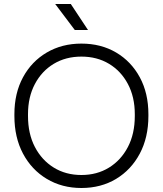

<svg xmlns="http://www.w3.org/2000/svg" viewBox="-20 -929 814 960"><path d="M387 11Q290 11 214 -34.5Q138 -80 95 -161Q52 -242 52 -349V-358Q52 -463 95 -542.5Q138 -622 214 -666.5Q290 -711 387 -711Q485 -711 560.5 -666.5Q636 -622 679 -542.5Q722 -463 722 -358V-349Q722 -242 679 -161Q636 -80 560.5 -34.5Q485 11 387 11ZM387 -54Q465 -54 525 -91Q585 -128 619.5 -194Q654 -260 654 -349V-358Q654 -444 619.5 -509Q585 -574 525 -610Q465 -646 387 -646Q309 -646 249 -610Q189 -574 154.5 -509Q120 -444 120 -358V-349Q120 -260 154.5 -194Q189 -128 249 -91Q309 -54 387 -54ZM354 -779 256 -909H334L420 -779Z"/></svg>

Font: SUSE Thin Light
Style: Regular
Weight: 300
Version: Version 1.000